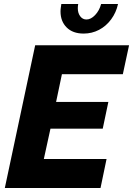

<svg xmlns="http://www.w3.org/2000/svg" viewBox="-20 -935 662 955"><path d="M155 -710H622L591 -566H288L259 -428H519L491 -295H231L198 -144H510L480 0H4ZM410 -838Q432 -838 453 -860Q474 -882 483 -915H567Q558 -873 533 -839Q508 -805 472.5 -786.5Q437 -768 396 -768Q342 -768 311.5 -798.5Q281 -829 281 -878Q281 -888 282.5 -897Q284 -906 285 -915H369Q368 -910 367.5 -904.5Q367 -899 367 -894Q367 -870 379 -854Q391 -838 410 -838Z"/></svg>

Font: Raleway Thin ExtraBold
Style: Italic
Weight: 800
Italic angle: -12°
Version: Version 4.026